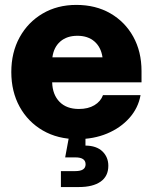

<svg xmlns="http://www.w3.org/2000/svg" viewBox="-20 -547 612 771"><path d="M291 11.7Q211.9 11.7 152.1 -22.9Q92.3 -57.6 58.8 -118.4Q25.4 -179.2 25.4 -257.8Q25.4 -336.4 58.8 -397.2Q92.3 -458 151.4 -492.7Q210.4 -527.3 286.6 -527.3Q364.3 -527.3 423.1 -493.4Q481.9 -459.5 515.1 -399.7Q548.3 -339.8 548.3 -261.7V-216.3H189.5Q190.9 -167 219 -138.2Q247.1 -109.4 296.9 -109.4Q334 -109.4 359.1 -124.5Q384.3 -139.6 393.6 -165H544.4Q535.2 -113.3 499.5 -73.2Q463.9 -33.2 409.9 -10.7Q356 11.7 291 11.7ZM190.4 -316.9H391.6Q385.7 -357.4 359.4 -380.4Q333 -403.3 291 -403.3Q248.5 -403.3 222.2 -380.4Q195.8 -357.4 190.4 -316.9ZM224.6 204.1V140.1H282.7Q323.7 140.1 323.7 112.8Q323.7 85 282.7 85H241.7L261.2 -20.5H323.2V37.6Q367.7 38.1 391.4 61Q415 84 415 118.7Q415 160.6 384 182.4Q353 204.1 296.9 204.1Z"/></svg>

Font: Inter Display ExtraBold
Style: Regular
Weight: 800
Designer: Rasmus Andersson
Foundry: rsms
Version: Version 4.000;git-a52131595